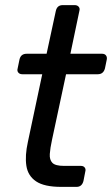

<svg xmlns="http://www.w3.org/2000/svg" viewBox="-20 -730 438 750"><path d="M219 0Q153 0 121 -21.5Q89 -43 83 -82.5Q77 -122 89 -176L145 -440H67Q57 -440 51.5 -446.5Q46 -453 49 -463L56 -497Q61 -520 84 -520H162L198 -687Q203 -710 225 -710H272Q282 -710 287.5 -703.5Q293 -697 290 -687L255 -520H379Q389 -520 394 -513.5Q399 -507 397 -497L390 -463Q384 -440 362 -440H238L183 -183Q176 -151 174.5 -128.5Q173 -106 184.5 -94Q196 -82 230 -82H296Q306 -82 311 -75.5Q316 -69 313 -59L306 -23Q300 0 279 0Z"/></svg>

Font: Lubike
Style: Italic
Weight: 400
Italic angle: -12°
Foundry: Honoka55
Version: Version 1.000;July 22, 2022;FontCreator 14.0.0.2862 64-bit